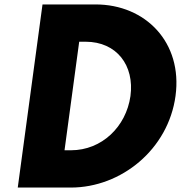

<svg xmlns="http://www.w3.org/2000/svg" viewBox="-20 -845 815 865"><path d="M171.5 -825 60 0H299C526 0 738.3 -172 770.8 -413C803.3 -653 636.5 -825 410.5 -825ZM270.7 -168 336.8 -657H365.8C505.8 -657 586.4 -550 567.7 -412C548 -274 438.7 -168 299.7 -168Z"/></svg>

Font: Hussar Techniczny
Style: Bold 
Weight: 700
Foundry: Cannot Into Space Fonts
Version: Version 0.77